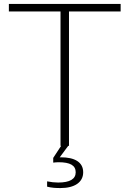

<svg xmlns="http://www.w3.org/2000/svg" viewBox="-20 -740 657 974"><path d="M287 0H290L250 61V85C258 84 268 83 277 83C336 83 364 99 364 134C364 168 335 186 275 186C257 186 239 184 219 180V207C242 213 264 214 287 214C358 214 402 185 402 134C402 82 358 58 289 58H283L326 0H330V-682H592V-720H25V-682H287Z"/></svg>

Font: Aspekta 150
Style: Regular
Weight: 150
Designer: Ivo Dolenc
Version: Version 2.000